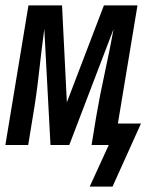

<svg xmlns="http://www.w3.org/2000/svg" viewBox="-29 -540 549 715"><path d="M305 155 376 0H312L329 -104Q343 -186 361 -268Q379 -350 394 -432L229 0H159L136 -432Q125 -350 116 -268Q107 -186 93 -104L76 0H-9L77 -520H202L220 -159L358 -520H483L410 -80H496L390 155Z"/></svg>

Font: Iosevka Medium Oblique
Style: Regular
Weight: 500
Italic angle: -9°
Monospace: yes
Designer: Belleve Invis
Foundry: Belleve Invis
Version: Version 32.5.0; ttfautohint (v1.8.4)